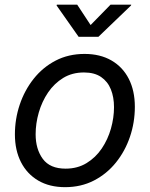

<svg xmlns="http://www.w3.org/2000/svg" viewBox="-20 -773 628 805"><path d="M252.9 11.7Q187.5 11.7 140.4 -15.9Q93.3 -43.5 67.9 -93.3Q42.5 -143.1 42.5 -209.5Q42.5 -273.9 62.7 -334.2Q83 -394.5 121.1 -442.6Q159.2 -490.7 213.1 -518.8Q267.1 -546.9 334.5 -546.9Q399.9 -546.9 447.3 -519.5Q494.6 -492.2 520 -442.4Q545.4 -392.6 545.4 -325.2Q545.4 -259.8 524.9 -199.5Q504.4 -139.2 466.1 -91.6Q427.7 -43.9 373.8 -16.1Q319.8 11.7 252.9 11.7ZM254.9 -65.9Q304.7 -65.9 342.8 -89.1Q380.9 -112.3 406.5 -150.1Q432.1 -188 445.1 -233.6Q458 -279.3 458 -323.7Q458 -365.7 444.8 -398.4Q431.6 -431.2 403.8 -450.2Q376 -469.2 332 -469.2Q282.7 -469.2 245.1 -446.3Q207.5 -423.3 181.6 -385.3Q155.8 -347.2 142.6 -301.3Q129.4 -255.4 129.4 -210Q129.4 -147.9 159.4 -106.9Q189.5 -65.9 254.9 -65.9ZM303.7 -753.4 359.9 -668 443.4 -753.4H530.3L529.3 -750L392.6 -618.7H309.6L217.3 -750L218.3 -753.4Z"/></svg>

Font: Inter 18pt
Style: Italic
Weight: 400
Italic angle: -9.3988°
Designer: Rasmus Andersson
Foundry: rsms
Version: Version 4.001;git-66647c0bb